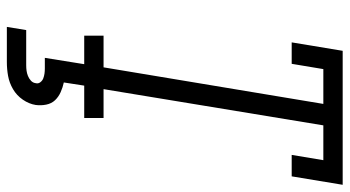

<svg xmlns="http://www.w3.org/2000/svg" viewBox="-244 -530 995 546"><g transform="rotate(90 253.0 -257.5)"><path d="M82 0V-55H172L276 -680H177L162 -590H101L125 -735H506L482 -590H421L436 -680H337L234 -55H316V0ZM57 220 66 165H166Q174 165 181.5 164Q189 163 196.5 160Q204 157 210 151.5Q216 146 217 138Q219 131 214.5 125Q210 119 203.5 116.5Q197 114 190 113Q183 112 175 112H145L163 0H224L215 58Q229 61 242.5 67Q256 73 265.5 83Q275 93 278 108Q281 123 279 138Q276 157 264 174.5Q252 192 234 202.5Q216 213 196.5 216.5Q177 220 157 220Z"/></g></svg>

Font: Iosevka Slab Light Oblique
Style: Regular
Weight: 300
Italic angle: -9°
Monospace: yes
Designer: Belleve Invis
Foundry: Belleve Invis
Version: Version 11.1.1; ttfautohint (v1.8.3)